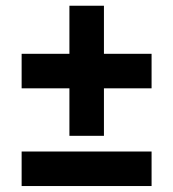

<svg xmlns="http://www.w3.org/2000/svg" viewBox="-20 -658 598 663"><path d="M503.4 -134.8V-15.6H54.7V-134.8ZM503.4 -472.2V-353H338.9V-189H219.7V-353H54.7V-472.2H219.7V-638.2H338.9V-472.2Z"/></svg>

Font: Estedad-FD ExtraBold
Style: Regular
Weight: 800
Designer: Amin Abedi
Version: Version 7.3